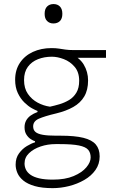

<svg xmlns="http://www.w3.org/2000/svg" viewBox="-20 -748 578 970"><path d="M246 202.5Q191.5 202.5 155.2 192Q119 181.5 98 164.2Q77 147 68 126Q59 105 59 84Q59 50 76 26.8Q93 3.5 116 -10.2Q139 -24 157 -29V-34.5Q148 -37 135.5 -45Q123 -53 113.5 -67.8Q104 -82.5 104 -105Q104 -124 111.8 -138.5Q119.5 -153 134.2 -163.8Q149 -174.5 169.5 -182V-187.5Q159.5 -191 141 -201.2Q122.5 -211.5 103 -230.5Q83.5 -249.5 70 -278Q56.5 -306.5 56.5 -345Q56.5 -394.5 80.5 -430.5Q104.5 -466.5 146.2 -485.8Q188 -505 240 -505Q261.5 -505 277.5 -502.5Q293.5 -500 310.5 -497.5Q327.5 -495 352 -495H515.5V-456Q464.5 -456 415.2 -456Q366 -456 316.5 -456L331 -479.5Q381.5 -458 403.2 -421.5Q425 -385 425 -341.5Q425 -293.5 405.8 -260.8Q386.5 -228 350.2 -207.5Q314 -187 264 -175Q205 -161 176.2 -148.2Q147.5 -135.5 147.5 -109.5Q147.5 -91.5 159 -81.5Q170.5 -71.5 196 -67Q221.5 -62.5 263.5 -62.5H286Q358 -62.5 401.2 -51.8Q444.5 -41 464 -18Q483.5 5 483.5 42Q483.5 81 462.2 111Q441 141 405.8 161.2Q370.5 181.5 329 192Q287.5 202.5 246 202.5ZM247 159.5Q309.5 159.5 352 141.5Q394.5 123.5 416.2 97.5Q438 71.5 438 47.5Q438 23.5 425.5 8.8Q413 -6 379 -13Q345 -20 281 -20H260.5Q221 -20 185.2 -8Q149.5 4 126.8 25.8Q104 47.5 104 78Q104 94 111 108.8Q118 123.5 134.2 135Q150.5 146.5 178.2 153Q206 159.5 247 159.5ZM232.5 -209Q255.5 -214 280.8 -221.5Q306 -229 328.8 -242.5Q351.5 -256 365.8 -279.8Q380 -303.5 380 -340Q380 -383.5 357.2 -410.2Q334.5 -437 302.5 -449.2Q270.5 -461.5 242 -461.5Q204 -461.5 172 -449Q140 -436.5 120.8 -410.5Q101.5 -384.5 101.5 -343.5Q101.5 -301.5 121 -273.5Q140.5 -245.5 170.2 -229.5Q200 -213.5 232.5 -209ZM249.5 -629.5Q230.5 -629.5 218 -641.8Q205.5 -654 205.5 -678Q205.5 -703 218 -715.2Q230.5 -727.5 250.5 -727.5Q270.5 -727.5 282.8 -715Q295 -702.5 295 -678Q295 -654 282.8 -641.8Q270.5 -629.5 249.5 -629.5Z"/></svg>

Font: Commissioner Thin ExtraLight
Style: Regular
Weight: 250
Version: Version 1.000